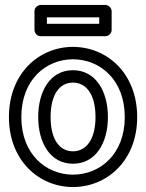

<svg xmlns="http://www.w3.org/2000/svg" viewBox="-20 -717 589 774"><path d="M66 -245C66 -396 166 -478 274 -478C383 -478 483 -396 483 -245C483 -95 383 -13 274 -13C166 -13 66 -95 66 -245ZM16 -245C16 -69 138 37 274 37C411 37 533 -69 533 -245C533 -422 411 -528 274 -528C138 -528 16 -422 16 -245ZM134 -245C134 -142 182 -57 274 -57C366 -57 415 -141 415 -245C415 -349 366 -434 274 -434C182 -434 134 -349 134 -245ZM184 -245C184 -339 222 -384 274 -384C326 -384 365 -339 365 -245C365 -153 326 -107 274 -107C222 -107 184 -152 184 -245ZM169 -621V-647H380V-621ZM119 -596C119 -585 129 -571 144 -571H405C416 -571 430 -581 430 -596V-672C430 -683 420 -697 405 -697H144C133 -697 119 -687 119 -672Z"/></svg>

Font: Falling Sky
Style: Ou
Weight: 400
Designer: Paul D. Hunt
Foundry: Adobe Systems Incorporated
Version: Version 1.02